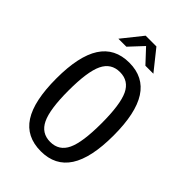

<svg xmlns="http://www.w3.org/2000/svg" viewBox="-231 -861 962 962"><g transform="rotate(45 250.0 -379.5)"><path d="M366.2 -301.8Q366.2 -435.5 339.4 -492.7Q312.5 -549.8 250 -549.8Q187.5 -549.8 160.2 -492.7Q132.8 -435.5 132.8 -301.8Q132.8 -168.9 160.2 -111.8Q187.5 -54.7 250 -54.7Q312.5 -54.7 339.4 -111.8Q366.2 -168.9 366.2 -301.8ZM452.1 -301.8Q452.1 -143.6 401.9 -65.9Q351.6 11.7 250 11.7Q146.5 11.7 96.7 -65.4Q46.9 -142.6 46.9 -301.8Q46.9 -460 97.2 -538.1Q147.5 -616.2 250 -616.2Q351.6 -616.2 401.9 -538.1Q452.1 -460 452.1 -301.8ZM211.9 -769.5H288.1L374 -662.1H317.4L250 -734.4L182.6 -662.1H126Z"/></g></svg>

Font: BabelStone Irk Bitig
Style: Regular
Weight: 400
Designer: Andrew West
Foundry: BabelStone
Version: Version 1.03 June 7, 2023